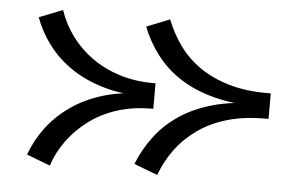

<svg xmlns="http://www.w3.org/2000/svg" viewBox="-43 -571 1020 659"><g transform="rotate(5 467.0 -242.0)"><path d="M520 26 439 -5Q459 -56 492.5 -100.5Q526 -145 575 -178Q624 -211 691 -229.5Q758 -248 845 -248V-239Q758 -239 690.5 -257Q623 -275 574 -307Q525 -339 491.5 -383Q458 -427 438 -478L518 -510Q537 -461 567 -420Q597 -379 640.5 -349.5Q684 -320 741 -303.5Q798 -287 870 -287H884V-199H870Q799 -199 742.5 -182.5Q686 -166 642.5 -135.5Q599 -105 568.5 -64Q538 -23 520 26ZM150 26 69 -5Q87 -55 120 -99Q153 -143 201 -176.5Q249 -210 312.5 -229Q376 -248 455 -248V-239Q375 -239 311.5 -257.5Q248 -276 200 -308.5Q152 -341 119 -384.5Q86 -428 68 -478L149 -510Q165 -462 195 -421.5Q225 -381 267 -351Q309 -321 362.5 -304Q416 -287 480 -287H487V-199H480Q417 -199 363.5 -182Q310 -165 268 -134Q226 -103 196 -62.5Q166 -22 150 26Z"/></g></svg>

Font: BioRhyme SemiExpanded
Style: Regular
Weight: 400
Width: 6
Designer: Aoife Mooney
Foundry: Aoife Mooney Type
Version: Version 1.600;gftools[0.9.33]